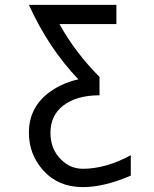

<svg xmlns="http://www.w3.org/2000/svg" viewBox="-20 -557 626 782"><path d="M512.7 75.2Q512.7 75.2 512.7 158.2Q404.3 205.1 317.4 205.1Q217.3 205.1 155.8 136.7Q97.7 71.3 97.7 -16.6Q97.7 -143.6 224.1 -207.5Q260.7 -225.6 299.3 -233.9Q178.7 -359.4 97.7 -537.1H454.1V-459H222.2Q286.1 -343.3 385.3 -243.7V-168.9Q291 -168.9 236.3 -126Q185.5 -85.9 185.5 -16.6Q185.5 42 218.3 81.5Q258.8 130.4 317.4 130.4Q411.1 130.4 512.7 75.2Z"/></svg>

Font: Consola Mono
Style: Book
Weight: 400
Monospace: yes
Version: Version 2.001